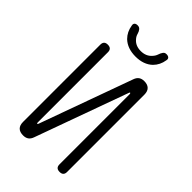

<svg xmlns="http://www.w3.org/2000/svg" viewBox="-280 -1050 1160 1160"><g transform="rotate(45 300.0 -470.0)"><path d="M501 -682V-22Q501 -6 493 2Q485 10 469 10Q452 10 444 2Q436 -6 436 -22V-624Q434 -630 432 -630Q430 -630 429 -628.5Q428 -627 427 -624L212 -29Q205 -9 191.5 0.5Q178 10 157 10Q128 10 113.5 -4.5Q99 -19 99 -48V-708Q99 -724 107 -732Q115 -740 131 -740Q148 -740 156 -732Q164 -724 164 -708V-106Q166 -100 168 -100Q170 -100 171 -101.5Q172 -103 173 -106L388 -701Q395 -721 408.5 -730.5Q422 -740 443 -740Q471 -740 486 -725.5Q501 -711 501 -682ZM152 -923Q149 -936 155.5 -943Q162 -950 176 -950Q185 -950 190.5 -947Q196 -944 200 -939Q208 -929 212.5 -912.5Q217 -896 229 -883Q254 -853 299 -853Q344 -853 370 -883Q383 -897 388 -912.5Q393 -928 400 -938Q404 -944 409 -947Q414 -950 423 -950Q437 -950 444 -943Q451 -936 448 -923Q441 -877 410 -846Q369 -807 300 -807Q231 -807 190 -846Q159 -877 152 -923Z"/></g></svg>

Font: Maple Mono NL ExtraLight
Style: Regular
Weight: 275
Monospace: yes
Designer: subframe7536
Version: Version 7.000